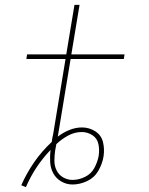

<svg xmlns="http://www.w3.org/2000/svg" viewBox="-20 -755 616 794"><path d="M87 19Q124 -67 189 -135Q186 -110 187.5 -84.5Q189 -59 200.5 -38Q212 -17 233.5 -4.5Q255 8 280 8Q310 8 340 -6Q370 -20 386.5 -48.5Q403 -77 408 -107Q413 -138 406 -167Q399 -196 374 -212Q349 -228 319 -228Q293 -228 267 -217.5Q241 -207 219 -190L272 -511H492L495 -530H275L309 -735H288L254 -530H92L89 -511H251L200 -201Q198 -193 196.5 -185Q195 -177 194 -168Q153 -130 121.5 -84.5Q90 -39 68 11ZM280 -11Q259 -11 241 -21.5Q223 -32 214 -50.5Q205 -69 205 -90Q205 -111 208 -132Q209 -139 210.5 -145.5Q212 -152 213 -159Q235 -180 262 -194.5Q289 -209 318 -209Q342 -209 362 -196Q382 -183 387 -159Q392 -135 388 -110Q383 -84 370 -60Q357 -36 331.5 -23.5Q306 -11 280 -11Z"/></svg>

Font: Iosevka Sparkle Thin Oblique
Style: Regular
Weight: 100
Italic angle: -9°
Designer: Belleve Invis
Foundry: Belleve Invis
Version: Version 4.5.0; ttfautohint (v1.8.3)